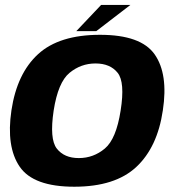

<svg xmlns="http://www.w3.org/2000/svg" viewBox="-20 -738 708 764"><path d="M275.5 5Q438 5 522.2 -73.5Q606.5 -152 628 -299Q650 -443.5 595.5 -521.5Q541 -599.5 378 -599.5Q215.5 -599.5 131.5 -522.5Q47.5 -445.5 25.5 -299Q4 -154 58.5 -74.5Q113 5 275.5 5ZM293.5 -109Q235.5 -109 206 -146.8Q176.5 -184.5 193.5 -298Q211 -410.5 256.5 -448Q302 -485.5 360 -485.5Q418.5 -485.5 448.2 -448.2Q478 -411 460 -298Q442.5 -185 397.2 -147Q352 -109 293.5 -109ZM283.5 -614H363L499 -718.5H382.5Z"/></svg>

Font: Anybody UltraCondensed Thin
Style: Bold Italic
Weight: 700
Italic angle: -10°
Version: Version 1.111